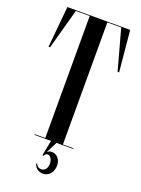

<svg xmlns="http://www.w3.org/2000/svg" viewBox="-163 -772 752 1023"><g transform="rotate(20 213.0 -260.5)"><path d="M391 -700H35L13 -467H21.5L84.4 -696H163V-4H103V0H197L180 87L185.5 89C191 78 198 73.5 205 73.5C222.5 73.5 233 95 233 116.5C233 138 222.5 160 199 160C185 160 174 153 169 138L164 141.5C173 168 194 179 214 179C253.5 179 272.5 144 272.5 113C272.5 83 255 53.5 220.5 53.5C211.4 53.5 202.7 56.9 195 65.2L228.4 0H323V-4H263V-696H341.6L404.5 -467H413Z"/></g></svg>

Font: Picaflor 96 pt
Style: Regular
Weight: 400
Designer: Ariel Martín Pérez
Foundry: Tunera Type Foundry
Version: Version 1.000;hotconv 1.0.109;makeotfexe 2.5.65596